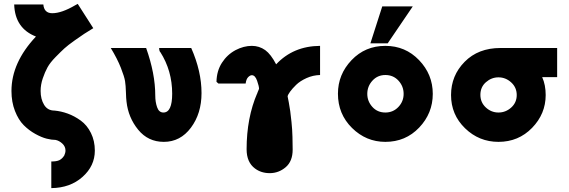

<svg xmlns="http://www.w3.org/2000/svg" viewBox="-20 -719 2927 988"><path d="M39 -251Q39 -397 165 -531Q57 -573 53 -696H203Q207 -651 249 -651Q297 -651 367 -692L380 -699L460 -574Q426 -553 413.5 -545Q401 -537 365 -511.5Q329 -486 311.5 -470Q294 -454 266 -425.5Q238 -397 224.5 -372.5Q211 -348 200 -315.5Q189 -283 189 -251Q189 -209 207 -179.5Q225 -150 260 -150Q294 -147 328.5 -134.5Q363 -122 395.5 -98.5Q428 -75 448 -34.5Q468 6 468 56Q468 135 404.5 191.5Q341 248 244 249V112Q272 112 286 105Q301 97 310 82V83Q317 67 317 56Q317 35 301 20Q285 5 266 1Q246 1 220 -5.5Q194 -12 161.5 -30Q129 -48 102 -75Q75 -102 57 -148Q39 -194 39 -251Z M550 -472H732Q779 -340 779 -227Q779 -194 788.5 -167Q798 -140 821 -140Q866 -140 866 -237Q866 -355 805 -451V-450Q799 -457 799 -472H964Q1017 -352 1017 -240Q1017 -135 962.5 -62Q908 11 823 11Q742 11 691 -51.5Q640 -114 631 -196Q629 -210 628 -244.5Q627 -279 623.5 -301.5Q620 -324 602 -370Q584 -416 550 -472Z M1094 -298Q1095 -354 1122 -396Q1149 -438 1192 -461Q1234 -483 1276 -483Q1314 -483 1345 -461Q1374 -440 1401 -388Q1489 -482 1627 -483V-333Q1590 -332 1557 -317Q1524 -302 1504 -282.5Q1484 -263 1472.5 -247Q1461 -231 1460 -223Q1461 -219 1466 -192.5Q1471 -166 1473.5 -147Q1476 -128 1480 -91Q1484 -54 1485 -14Q1486 6 1486 51Q1486 111 1450 141.5Q1414 172 1368 172Q1324 172 1292 148Q1249 116 1249 49Q1249 -113 1304 -240V-237Q1304 -242 1308.5 -251Q1313 -260 1313 -262Q1313 -275 1303 -303.5Q1293 -332 1276 -332Q1267 -332 1257 -322Q1247 -312 1244 -289H1104Z M1886 -496 1947 -686H2104L1975 -496ZM1719 -237Q1719 -336 1789 -409.5Q1859 -483 1963 -483Q2066 -483 2136.5 -409.5Q2207 -336 2207 -236Q2207 -136 2137 -62.5Q2067 11 1963 11Q1864 11 1791.5 -60.5Q1719 -132 1719 -237ZM1870 -236Q1870 -198 1896 -169Q1922 -140 1963 -140Q2003 -140 2030 -168.5Q2057 -197 2057 -236Q2057 -275 2030.5 -304Q2004 -333 1963 -333Q1923 -333 1896.5 -304Q1870 -275 1870 -236Z M2301 -230Q2301 -330 2371 -401Q2441 -472 2555 -472H2847V-322H2770Q2788 -282 2788 -230Q2788 -133 2718 -61Q2648 11 2545 11Q2445 11 2373 -59Q2301 -129 2301 -230ZM2452 -231Q2452 -192 2480 -166Q2508 -140 2545 -140Q2582 -140 2610.5 -165.5Q2639 -191 2639 -230Q2639 -269 2610.5 -295Q2582 -321 2545 -321Q2509 -321 2480.5 -296Q2452 -271 2452 -231Z"/></svg>

Font: Coval
Style: Black
Weight: 1000
Foundry: Context Ltd
Version: Version 001.000